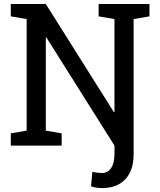

<svg xmlns="http://www.w3.org/2000/svg" viewBox="-20 -731 801 964"><path d="M491.7 213.4Q476.6 213.4 463.9 211.2Q451.2 209 437 204.6L443.8 131.3Q450.2 133.8 466.8 135.7Q483.4 137.7 491.7 137.7Q521.5 137.7 538.1 112.5Q554.7 87.4 554.7 43.5V0L212.9 -543L210 -542V-75.2L289.6 -61.5V0H34.2V-61.5L113.8 -75.2V-635.3L34.2 -648.9V-710.9H210L551.8 -168L554.7 -168.9V-635.3L475.1 -648.9V-710.9H730.5V-648.9L650.9 -635.3V43.5Q650.9 125 608.9 169.2Q566.9 213.4 491.7 213.4Z"/></svg>

Font: Roboto Slab
Style: Regular
Weight: 400
Designer: Google
Version: Version 2.000; ttfautohint (v1.8.1.43-b0c9)